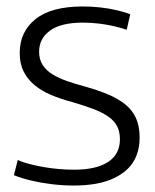

<svg xmlns="http://www.w3.org/2000/svg" viewBox="-20 -564 479 594"><path d="M23 -22 35 -69Q50 -62 71.5 -56.5Q93 -51 116 -47Q139 -43 163 -41Q187 -39 209 -39Q278 -39 314.5 -63Q351 -87 351 -133Q351 -157 342 -174Q333 -191 314 -204Q295 -217 267 -227.5Q239 -238 201 -249Q167 -258 137.5 -270.5Q108 -283 86.5 -301Q65 -319 53 -343Q41 -367 41 -400Q41 -466 90 -505Q139 -544 236 -544Q264 -544 290.5 -541Q317 -538 341 -532.5Q365 -527 383 -520L372 -472Q354 -478 332.5 -483Q311 -488 286.5 -491Q262 -494 236 -494Q169 -494 135 -469.5Q101 -445 101 -404Q101 -380 112 -363Q123 -346 142.5 -334Q162 -322 188 -313Q214 -304 244 -296Q283 -285 314 -272Q345 -259 367 -241.5Q389 -224 400.5 -199Q412 -174 412 -138Q412 -108 402.5 -83.5Q393 -59 375.5 -42Q358 -25 333 -13Q308 -1 276.5 4.5Q245 10 208 10Q175 10 141.5 6Q108 2 78 -5Q48 -12 23 -22Z"/></svg>

Font: Georama ExtraCondensed Thin Light
Style: Regular
Weight: 300
Version: Version 1.001